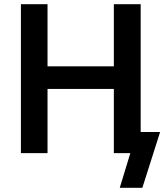

<svg xmlns="http://www.w3.org/2000/svg" viewBox="-20 -725 793 909"><path d="M547 164 597 0H524V-100H738L654 164ZM79 0V-705H205V-411H519V-705H646V0H519V-304H205V0Z"/></svg>

Font: Nunito Sans 10pt SemiCondensed
Style: Bold
Weight: 700
Width: 4
Designer: Vernon Adams
Foundry: Vernon Adams
Version: Version 3.101;gftools[0.9.27]